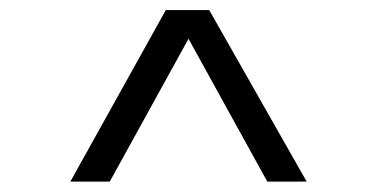

<svg xmlns="http://www.w3.org/2000/svg" viewBox="-20 -489 734 374"><path d="M303 -469.4H387.5L577.4 -135.2H500.7L347.2 -413.5L193.8 -135.2H117L303 -469.4Z"/></svg>

Font: Lohit Bengali
Style: Regular
Weight: 400
Version: Version 2.91.5